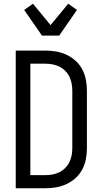

<svg xmlns="http://www.w3.org/2000/svg" viewBox="-20 -1005 540 1025"><path d="M64 0V-735H222Q251 -735 280 -730Q309 -725 335.5 -712.5Q362 -700 384 -680Q406 -660 419.5 -634Q433 -608 438.5 -579Q444 -550 444 -521V-215Q444 -185 438.5 -156Q433 -127 419.5 -101Q406 -75 384 -55Q362 -35 335.5 -22.5Q309 -10 280 -5Q251 0 222 0ZM142 -70H222Q241 -70 260 -73.5Q279 -77 296.5 -85.5Q314 -94 328 -108Q342 -122 350.5 -139.5Q359 -157 362.5 -176Q366 -195 366 -215V-521Q366 -540 362.5 -559Q359 -578 350.5 -595.5Q342 -613 328 -627Q314 -641 296.5 -649.5Q279 -658 260 -661.5Q241 -665 221 -665H142ZM204 -815 109 -952 156 -985 250 -871 344 -985 391 -952 296 -815Z"/></svg>

Font: Iosevka srxl
Style: Regular
Weight: 400
Monospace: yes
Designer: Belleve Invis
Foundry: Belleve Invis
Version: Version 33.0.1; ttfautohint (v1.8.3)